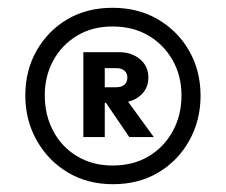

<svg xmlns="http://www.w3.org/2000/svg" viewBox="-20 -739 580 493"><path d="M270 -266Q205 -266 154.5 -296Q104 -326 74.5 -378Q45 -430 45 -494Q45 -558 74 -609Q103 -660 153 -689.5Q203 -719 269 -719Q335 -719 386 -689Q437 -659 466 -608Q495 -557 495 -493Q495 -430 466 -378Q437 -326 386.5 -296Q336 -266 270 -266ZM194 -387V-605H249V-387ZM312 -387 248 -481 300 -490 375 -387ZM269 -314Q322 -314 361.5 -337.5Q401 -361 423.5 -402Q446 -443 446 -494Q446 -544 423.5 -584Q401 -624 361.5 -647.5Q322 -671 269 -671Q217 -671 178 -647.5Q139 -624 117 -584Q95 -544 95 -494Q95 -443 117 -402Q139 -361 178.5 -337.5Q218 -314 269 -314ZM236 -475V-515H279Q292 -515 299.5 -521.5Q307 -528 307 -540Q307 -551 299.5 -557.5Q292 -564 279 -564H236V-605H286Q318 -605 339.5 -587Q361 -569 361 -540Q361 -511 339.5 -493Q318 -475 284 -475Z"/></svg>

Font: Outfit Thin ExtraBold
Style: Regular
Weight: 800
Version: Version 1.100;gftools[0.9.27]